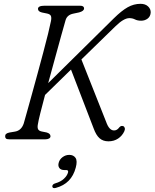

<svg xmlns="http://www.w3.org/2000/svg" viewBox="-20 -730 810 1006"><path d="M179 -81.5Q175 -63.5 179.2 -53.8Q183.5 -44 199 -41L224 -36Q244.5 -30.5 244.5 -16Q244.5 -8.5 236.8 -4.2Q229 0 217.5 0H29.5Q16 0 11.5 -4Q7 -8 7 -15.5Q6 -31 29 -35.5L58.5 -40.5Q92 -46 104.5 -83.5Q110 -102 121 -142.2Q132 -182.5 146.8 -235Q161.5 -287.5 177 -345Q192.5 -402.5 207 -456.5Q221.5 -510.5 232 -553.5Q242.5 -596.5 247 -619.5Q250.5 -637 246.8 -646.2Q243 -655.5 227 -659L200 -664.5Q179 -669.5 179 -683.5Q179 -700 213.5 -700H399.5Q420.5 -700 420.5 -686Q420.5 -672 394.5 -665L364 -658.5Q331.5 -652 323.5 -624Q315.5 -596 300.5 -542.5Q285.5 -489 267.8 -423.5Q250 -358 232.5 -294.5L575.5 -633Q617 -674 649 -692Q681 -710 716.5 -710Q741.5 -710 756 -696.2Q770.5 -682.5 769.5 -663.5Q768 -643.5 753.5 -632.5Q739 -621.5 719.5 -621.5Q700.5 -621.5 687.2 -628.2Q674 -635 657.5 -635Q628 -635 583 -590.5L406.5 -418.5L536.5 -90.5Q552 -46.5 577.5 -46.5Q593.5 -46.5 604.5 -62Q614 -73.5 625.5 -69Q631 -67.5 633.5 -60Q636 -52.5 631.5 -42.5Q620.5 -18.5 598.8 -4Q577 10.5 548 10.5Q520 10.5 501.8 -5.5Q483.5 -21.5 470.5 -57.5L352 -365.5L216 -232.5Q201.5 -178 191.2 -137Q181 -96 179 -81.5ZM317.5 161Q298.5 161 290.8 150Q283 139 287.5 123Q292 105 308 93.2Q324 81.5 343 81.5Q365 81.5 375.8 97.2Q386.5 113 377 148Q355 232.5 272.5 254.5Q255.5 259 254 247Q254 235 270 230.5Q298 222.5 315 206.5Q332 190.5 336.5 173.5Q339.5 161 327 161Z"/></svg>

Font: Fraunces 9pt Soft Light
Style: Italic
Weight: 300
Italic angle: -16°
Version: Version 1.000;[0bf87f6ff]